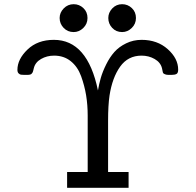

<svg xmlns="http://www.w3.org/2000/svg" viewBox="-20 -895 934 915"><path d="M63 -562Q63 -612.8 111.1 -658.9Q159.2 -705.1 236.8 -705.1Q397 -705.1 446.8 -463.9Q451.7 -493.7 460.4 -523.9Q469.2 -554.2 486.1 -588.1Q502.9 -622.1 524.9 -647Q546.9 -671.9 581.1 -688.5Q615.2 -705.1 654.8 -705.1Q730 -705.1 779.5 -660.6Q829.1 -616.2 829.1 -563Q829.1 -546.9 821 -542.5Q813 -538.1 796.9 -538.1H784.2Q772.9 -538.1 766.4 -541Q759.8 -543.9 757.8 -546.4Q755.9 -548.8 754.4 -558.3Q752.9 -567.9 752 -569.8Q745.1 -597.7 717 -613.8Q689 -629.9 654.8 -629.9Q589.8 -629.9 552.5 -577.4Q515.1 -524.9 502 -439.9Q495.1 -393.1 495.1 -319.8V-75.2H592.8V0H299.8V-75.2H397.9V-344.2Q397.9 -395 390.4 -440.9Q382.8 -486.8 366.5 -532Q350.1 -577.1 317.1 -603.5Q284.2 -629.9 237.8 -629.9Q203.6 -629.9 175.8 -614Q147.9 -598.1 141.1 -569.8Q140.1 -566.9 138.7 -560.1Q137.2 -553.2 136 -551Q134.8 -548.8 131.8 -544.9Q128.9 -541 123.5 -539.6Q118.2 -538.1 108.9 -538.1H96.2Q85 -538.1 79.6 -539.1Q74.2 -540 68.6 -545.4Q63 -550.8 63 -562ZM264.2 -809.1Q264.2 -835 283.7 -855Q303.2 -875 331.1 -875Q357.9 -875 377.4 -856.4Q397 -837.9 397 -809.1Q397 -781.2 377 -761.7Q356.9 -742.2 331.1 -742.2Q302.2 -742.2 283.2 -762.2Q264.2 -782.2 264.2 -809.1ZM496.1 -809.1Q496.1 -835 515.1 -855Q534.2 -875 562 -875Q588.9 -875 608.4 -856.4Q627.9 -837.9 627.9 -809.1Q627.9 -781.2 607.9 -761.7Q587.9 -742.2 562 -742.2Q533.2 -742.2 514.6 -762.2Q496.1 -782.2 496.1 -809.1Z"/></svg>

Font: CMU Concrete
Style: Bold
Weight: 700
Version: Version 0.7.0